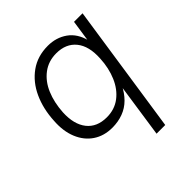

<svg xmlns="http://www.w3.org/2000/svg" viewBox="-188 -638 954 954"><g transform="rotate(-45 289.0 -161.5)"><path d="M369 184 412 -108H417Q399 -71 372.5 -44.5Q346 -18 311 -5Q276 8 235 8Q177 8 134.5 -20.5Q92 -49 70.5 -101Q49 -153 54 -222Q58 -302 87.5 -366.5Q117 -431 170 -469Q223 -507 296 -507Q354 -507 398 -476Q442 -445 458 -382L455 -384L472 -499H532L430 184ZM252 -48Q307 -48 347 -78.5Q387 -109 409.5 -161.5Q432 -214 435 -278Q440 -361 403.5 -406Q367 -451 299 -451Q244 -451 203.5 -420.5Q163 -390 141 -338Q119 -286 115 -220Q111 -139 147 -93.5Q183 -48 252 -48Z"/></g></svg>

Font: Nunitoga
Style: Light Italic
Weight: 300
Italic angle: -9°
Designer: Vernon Adams
Foundry: Vernon Adams
Version: Version 1.0